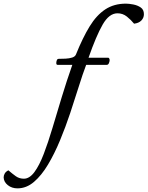

<svg xmlns="http://www.w3.org/2000/svg" viewBox="-231 -817 810 1054"><path d="M242 -461Q223 -411 201.5 -342Q180 -273 154.5 -196.5Q129 -120 98.5 -46.5Q68 27 32.5 86.5Q-3 146 -44.5 181.5Q-86 217 -135 217Q-166 217 -188 199.5Q-210 182 -211 157Q-211 146 -205 135.5Q-199 125 -185 118Q-163 137 -144 150.5Q-125 164 -100 164Q-69 164 -42 127.5Q-15 91 9 28.5Q33 -34 57 -114.5Q81 -195 108 -284Q135 -373 166 -461H85Q78 -461 78 -471Q78 -479 81 -486.5Q84 -494 91 -494Q109 -494 129 -495Q149 -496 165 -501Q181 -506 186 -518Q223 -610 261 -672Q299 -734 347 -765.5Q395 -797 460 -797Q477 -797 500.5 -792.5Q524 -788 541.5 -776Q559 -764 559 -739Q559 -719 545 -704.5Q531 -690 505 -687Q488 -708 465.5 -726Q443 -744 414 -744Q368 -744 332.5 -682Q297 -620 255 -500H363Q369 -500 371 -488Q371 -480 367 -470.5Q363 -461 355 -461Z"/></svg>

Font: Sedan SC
Style: Regular
Weight: 400
Designer: Sebastian Salazar
Foundry: Sebastian Salazar
Version: Version 1.100; ttfautohint (v1.8.4.7-5d5b)